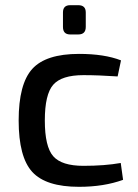

<svg xmlns="http://www.w3.org/2000/svg" viewBox="-20 -709 531 741"><path d="M251 -689H282Q311 -689 311 -661V-605Q311 -576 282 -576H251Q223 -576 223 -605V-661Q223 -689 251 -689ZM446 -80 455 -15Q381 12 285 12Q157 12 104.5 -45.5Q52 -103 52 -244Q52 -385 104.5 -443Q157 -501 285 -501Q383 -501 447 -476L434 -414Q359 -419 302 -419Q218 -419 185.5 -382Q153 -345 153 -244Q153 -143 185.5 -106Q218 -69 302 -69Q384 -69 446 -80Z"/></svg>

Font: Exo 2.0 Medium
Style: Regular
Weight: 500
Designer: Natanael Gama
Version: Version 1.001;PS 001.001;hotconv 1.0.70;makeotf.lib2.5.58329